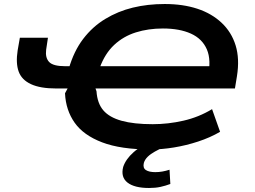

<svg xmlns="http://www.w3.org/2000/svg" viewBox="-20 -735 1271 957"><path d="M731 10Q582 10 489 -25.5Q396 -61 352 -123.5Q308 -186 304 -270L317 -294H260Q181 -294 134.5 -315.5Q88 -337 73 -378.5Q58 -420 68 -484L79 -547H219L210 -487Q205 -447 225 -426Q245 -405 305 -405H338L323 -393Q348 -480 394.5 -541Q441 -602 504.5 -640.5Q568 -679 642 -697Q716 -715 801 -715Q892 -715 963.5 -691.5Q1035 -668 1084.5 -621.5Q1134 -575 1154.5 -508.5Q1175 -442 1161 -355L1151 -294H456L461 -280Q465 -220 495 -185Q525 -150 586 -133Q647 -116 741 -116Q818 -116 894.5 -133.5Q971 -151 1037 -191L1077 -78Q1027 -49 967.5 -29.5Q908 -10 847 0Q786 10 731 10ZM792 -593Q719 -593 657 -573.5Q595 -554 549 -511Q503 -468 477 -397L465 -405H1056L1016 -352Q1034 -436 1011 -489Q988 -542 931.5 -567.5Q875 -593 792 -593ZM723 202Q650 202 615.5 175Q581 148 594 97Q607 58 646 23.5Q685 -11 758 -39L793 0Q773 9 752 20.5Q731 32 716.5 46Q702 60 697 77Q691 102 707 112.5Q723 123 754 123Q772 123 789 120Q806 117 825 111L829 182Q805 191 780 196.5Q755 202 723 202Z"/></svg>

Font: Nunito Sans 7pt Expanded
Style: Bold Italic
Weight: 700
Width: 7
Italic angle: -9°
Designer: Vernon Adams
Foundry: Vernon Adams
Version: Version 3.101;gftools[0.9.27]